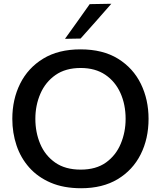

<svg xmlns="http://www.w3.org/2000/svg" viewBox="-20 -989 856 1021"><path d="M411.5 12Q318.5 12 249.8 -17.5Q181 -47 135.5 -98.2Q90 -149.5 67.8 -216Q45.5 -282.5 45.5 -357Q45.5 -460.5 87.2 -544.2Q129 -628 209.8 -677.2Q290.5 -726.5 408 -726.5Q527 -726.5 607.5 -676.8Q688 -627 729 -543.2Q770 -459.5 770 -357Q770 -251.5 728 -168Q686 -84.5 605.8 -36.2Q525.5 12 411.5 12ZM409 -87Q491 -87 543.8 -125Q596.5 -163 622.2 -224.8Q648 -286.5 648 -357Q648 -433 620.5 -494.2Q593 -555.5 539.8 -591.5Q486.5 -627.5 409 -627.5Q328.5 -627.5 275 -590Q221.5 -552.5 194.8 -490.8Q168 -429 168 -357Q168 -285 194 -223.5Q220 -162 273.5 -124.5Q327 -87 409 -87ZM325.5 -782.5Q359 -829 391.8 -875Q424.5 -921 457 -967L572 -969Q530.5 -921 489.5 -875Q448.5 -829 408.5 -784Z"/></svg>

Font: Commissioner Medium
Style: Regular
Weight: 500
Designer: Kostas Bartsokas
Foundry: Kostas Bartsokas
Version: Version 1.000; ttfautohint (v1.8.3)